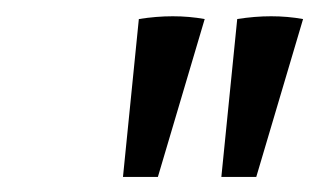

<svg xmlns="http://www.w3.org/2000/svg" viewBox="-20 -690 402 242"><path d="M135 -467 155 -666Q199 -673 238 -666L179 -467ZM259 -467 279 -666Q323 -673 362 -666L303 -467Z"/></svg>

Font: Piazzolla SC
Style: Italic
Weight: 400
Italic angle: -11.3°
Designer: Juan Pablo del Peral
Foundry: Huerta Tipografica
Version: Version 1.330